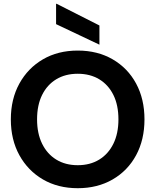

<svg xmlns="http://www.w3.org/2000/svg" viewBox="-20 -978 818 1010"><path d="M389 12Q285 12 206 -34Q127 -80 82 -161.5Q37 -243 37 -350Q37 -457 82 -538.5Q127 -620 206 -666Q285 -712 389 -712Q493 -712 572.5 -666Q652 -620 696 -538.5Q740 -457 740 -350Q740 -243 696 -161.5Q652 -80 572.5 -34Q493 12 389 12ZM389 -109Q454 -109 502 -138.5Q550 -168 576.5 -222Q603 -276 603 -350Q603 -425 576.5 -478.5Q550 -532 502 -561Q454 -590 389 -590Q324 -590 276 -561Q228 -532 201.5 -478.5Q175 -425 175 -350Q175 -276 201.5 -222Q228 -168 276 -138.5Q324 -109 389 -109ZM503 -743 275 -851V-958H278L503 -844Z"/></svg>

Font: DM Sans 9pt 36pt
Style: Bold
Weight: 700
Version: Version 4.004;gftools[0.9.30]